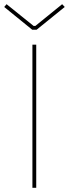

<svg xmlns="http://www.w3.org/2000/svg" viewBox="-83 -891 327 911"><path d="M88.9 0H70.8V-679.2H88.9ZM211.9 -871.1 224.1 -857.9 90.8 -750H69.8L-63 -857.9L-51.8 -871.1L76.2 -768.1H85Z"/></svg>

Font: Rawengulk
Style: Light
Weight: 300
Version: Version 0.92